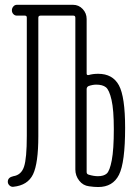

<svg xmlns="http://www.w3.org/2000/svg" viewBox="-20 -750 540 780"><path d="M332 -387.7V-50.8Q332 -42 341.8 -40Q361.3 -34.2 377.9 -34.2Q401.4 -34.2 413.6 -44.9Q425.8 -55.7 434.1 -99.1Q442.4 -142.6 442.4 -225.6Q442.4 -303.7 433.1 -344.2Q423.8 -384.8 410.2 -395.5Q396.5 -406.2 371.1 -406.2Q356.4 -406.2 339.8 -400.4Q332 -396.5 332 -387.7ZM34.2 8.8Q25.4 9.8 18.6 3.4Q11.7 -2.9 11.7 -11.7Q11.7 -29.3 34.2 -34.2Q66.4 -39.1 77.6 -72.8Q88.9 -106.4 88.9 -198.2V-678.7Q88.9 -686.5 81.1 -686.5H48.8Q40 -686.5 34.2 -692.9Q28.3 -699.2 28.3 -708Q28.3 -716.8 34.2 -723.6Q40 -730.5 48.8 -730.5H276.4Q299.8 -730.5 315.9 -713.4Q332 -696.3 332 -672.9V-451.2Q332 -443.4 340.8 -445.3Q357.4 -450.2 378.9 -450.2Q437.5 -450.2 462.9 -403.8Q488.3 -357.4 488.3 -230.5Q488.3 -89.8 463.4 -40Q438.5 9.8 378.9 9.8Q362.3 9.8 341.8 6.8Q317.4 3.9 301.8 -16.1Q286.1 -36.1 286.1 -61.5V-677.7Q286.1 -686.5 278.3 -686.5H144.5Q135.7 -686.5 135.7 -677.7V-196.3Q135.7 -86.9 114.3 -42Q92.8 2.9 34.2 8.8Z"/></svg>

Font: Rounded Mgen+ 1mn light
Style: Regular
Weight: 200
Designer: [Source Han Sans]
Ryoko NISHIZUKA  (kana & ideographs); Paul D. Hunt (Latin, Greek & Cyrillic); Wenlong ZHANG  (bopomofo
Version: Version 1.059.20150602